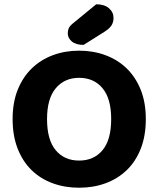

<svg xmlns="http://www.w3.org/2000/svg" viewBox="-20 -861 740 898"><path d="M662 -304Q662 -226 638.5 -166Q615 -106 573 -65.5Q531 -25 474 -4Q417 17 350 17Q283 17 226 -4Q169 -25 127.5 -65.5Q86 -106 62.5 -166Q39 -226 39 -304Q39 -382 63 -441.5Q87 -501 129 -541.5Q171 -582 227.5 -603Q284 -624 350 -624Q416 -624 473 -603Q530 -582 572 -541.5Q614 -501 638 -441.5Q662 -382 662 -304ZM500 -304Q500 -400 459.5 -448.5Q419 -497 350 -497Q282 -497 241 -448.5Q200 -400 200 -304Q200 -207 240.5 -158.5Q281 -110 350 -110Q419 -110 459.5 -158.5Q500 -207 500 -304ZM430 -841Q468 -841 489.5 -822.5Q511 -804 511 -777Q511 -758 502 -743Q493 -728 468 -712L371 -651Q335 -651 316 -667Q297 -683 297 -705Q297 -717 301 -727.5Q305 -738 319 -750Z"/></svg>

Font: Baloo Chettan 2
Style: Bold
Weight: 700
Designer: Maithili Shingre, Unnati Kotecha and Ek Type
Foundry: Ek Type
Version: Version 1.640;hotconv 1.0.111;makeotfexe 2.5.65597; ttfautoh